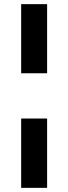

<svg xmlns="http://www.w3.org/2000/svg" viewBox="-20 -725 329 925"><path d="M82 -372V-705H207V-372ZM82 180V-154H207V180Z"/></svg>

Font: Nunito Sans 12pt ExtraLight
Style: Bold
Weight: 700
Version: Version 3.101;gftools[0.9.27]